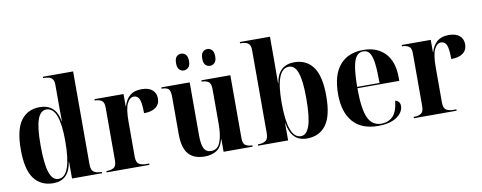

<svg xmlns="http://www.w3.org/2000/svg" viewBox="-65 -1068 3476 1386"><g transform="rotate(-10 1673.5 -375.0)"><path d="M233 10Q141 10 91.5 -56.5Q42 -123 42 -269Q42 -415 91 -481.5Q140 -548 229 -548Q286 -548 321.5 -517Q357 -486 368 -421H370Q369 -475 369 -516.5Q369 -558 369 -585V-687Q369 -715 358.5 -728.5Q348 -742 332 -746Q316 -750 300 -750H290V-760H512V-79Q512 -35 533 -22.5Q554 -10 579 -10H590V0H370V-122H368Q347 10 233 10ZM274 -14Q369 -14 369 -277Q369 -398 345.5 -460.5Q322 -523 273 -523Q230 -523 209 -464.5Q188 -406 188 -277Q188 -139 209 -76.5Q230 -14 274 -14Z M624 0V-10H631Q658 -10 678 -22Q698 -34 698 -76V-464Q698 -503 678 -514.5Q658 -526 632 -526H629V-536H842V-446H844Q859 -496 890.5 -522Q922 -548 975 -548Q1026 -548 1053.5 -525Q1081 -502 1081 -462Q1081 -420 1050.5 -397Q1020 -374 964 -374Q964 -449 951.5 -477Q939 -505 912 -505Q882 -505 862.5 -466.5Q843 -428 843 -334V-76Q843 -34 863.5 -22Q884 -10 913 -10H937V0Z M1343 10Q1263 10 1223.5 -35.5Q1184 -81 1184 -183V-455Q1184 -500 1169.5 -513Q1155 -526 1122 -526H1119V-536H1327V-146Q1327 -81 1342.5 -51Q1358 -21 1395 -21Q1442 -21 1461.5 -71Q1481 -121 1481 -203V-459Q1481 -502 1461.5 -514Q1442 -526 1417 -526H1413V-536H1625V-74Q1625 -33 1645 -21.5Q1665 -10 1690 -10H1694V0H1481V-92H1479Q1464 -33 1427 -11.5Q1390 10 1343 10ZM1494 -628Q1474 -628 1460 -642Q1446 -656 1446 -689Q1446 -723 1460 -737Q1474 -751 1494 -751Q1512 -751 1526.5 -737Q1541 -723 1541 -689Q1541 -656 1526.5 -642Q1512 -628 1494 -628ZM1300 -628Q1282 -628 1268 -642Q1254 -656 1254 -689Q1254 -723 1268 -737Q1282 -751 1300 -751Q1320 -751 1334.5 -737Q1349 -723 1349 -689Q1349 -656 1334.5 -642Q1320 -628 1300 -628Z M2091 10Q1978 10 1956 -125H1954V0H1734V-10H1743Q1769 -10 1790 -22.5Q1811 -35 1811 -79V-688Q1811 -715 1800.5 -728.5Q1790 -742 1774.5 -746Q1759 -750 1743 -750H1734V-760H1955V-586Q1955 -560 1954.5 -517.5Q1954 -475 1954 -419H1956Q1967 -485 2002 -516.5Q2037 -548 2095 -548Q2184 -548 2232.5 -481Q2281 -414 2281 -269Q2281 -123 2232 -56.5Q2183 10 2091 10ZM2051 -14Q2093 -14 2114.5 -76.5Q2136 -139 2136 -277Q2136 -405 2115.5 -464Q2095 -523 2051 -523Q1955 -523 1955 -277Q1955 -14 2051 -14Z M2613 10Q2492 10 2429.5 -62Q2367 -134 2367 -265Q2367 -406 2428 -477.5Q2489 -549 2600 -549Q2702 -549 2760.5 -487Q2819 -425 2819 -307V-284H2512Q2512 -131 2542 -66.5Q2572 -2 2639 -2Q2689 -2 2722.5 -34.5Q2756 -67 2765 -148Q2783 -144 2791.5 -132Q2800 -120 2800 -104Q2800 -77 2780 -50.5Q2760 -24 2718.5 -7Q2677 10 2613 10ZM2676 -294Q2676 -385 2669 -438.5Q2662 -492 2645.5 -515.5Q2629 -539 2599 -539Q2569 -539 2550 -515.5Q2531 -492 2522 -438.5Q2513 -385 2512 -294Z M2876 0V-10H2883Q2910 -10 2930 -22Q2950 -34 2950 -76V-464Q2950 -503 2930 -514.5Q2910 -526 2884 -526H2881V-536H3094V-446H3096Q3111 -496 3142.5 -522Q3174 -548 3227 -548Q3278 -548 3305.5 -525Q3333 -502 3333 -462Q3333 -420 3302.5 -397Q3272 -374 3216 -374Q3216 -449 3203.5 -477Q3191 -505 3164 -505Q3134 -505 3114.5 -466.5Q3095 -428 3095 -334V-76Q3095 -34 3115.5 -22Q3136 -10 3165 -10H3189V0Z"/></g></svg>

Font: Noto Serif Display SemiCondensed
Style: Bold
Weight: 700
Width: 4
Designer: Monotype Design Team
Foundry: Monotype Imaging Inc.
Version: Version 2.009